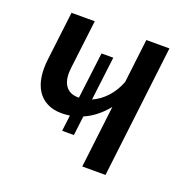

<svg xmlns="http://www.w3.org/2000/svg" viewBox="-98 -598 674 691"><g transform="rotate(20 239.5 -253.0)"><path d="M437 -506.5 376.5 0H287.5L316 -238.5Q298 -216 276.5 -198.8Q255 -181.5 229.5 -170.5L220.5 -96H175.5L183 -157Q175.5 -156 167.8 -155.2Q160 -154.5 152 -154.5Q119 -154.5 95.5 -166.8Q72 -179 58 -201Q44 -223 39.5 -253.2Q35 -283.5 39.5 -320L62 -506.5H151L128.5 -320Q126 -300.5 128 -283.8Q130 -267 137.2 -254.8Q144.5 -242.5 157.2 -235.5Q170 -228.5 189 -228.5H191.5L213.5 -406H258.5L238 -238.5Q267.5 -251.5 291 -277Q314.5 -302.5 328.5 -338.5L348.5 -506.5Z"/></g></svg>

Font: Lato 2
Style: Italic
Weight: 400
Italic angle: -7°
Designer: Lukasz Dziedzic with Adam Twardoch and Botio Nikoltchev
Foundry: tyPoland Lukasz Dziedzic
Version: Version 2.015; 2015-08-06; http://www.latofonts.com/